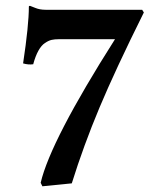

<svg xmlns="http://www.w3.org/2000/svg" viewBox="-20 -634 554 666"><path d="M121.1 0Q155.3 -146 378.9 -498H184.1Q169.4 -498 158.9 -495.6Q148.4 -493.2 136 -484.9Q123.5 -476.6 113.3 -458.3Q103 -439.9 95.2 -411.1Q78.6 -408.7 60.1 -414.1Q80.1 -546.9 80.1 -610.8Q80.1 -613.8 84 -613.8Q86.4 -613.3 102.1 -606.7Q117.7 -600.1 138.2 -600.1H389.2H473.1L479 -590.8Q379.9 -391.6 325 -260.5Q270 -129.4 229 2L127 12.2Z"/></svg>

Font: Common Serif
Style: Bold
Weight: 700
Designer: Philipp H. Poll, Khaled Hosny
Foundry: Stefan Peev, Context Ltd.
Version: Version 1.026